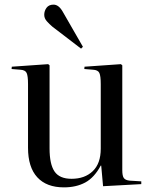

<svg xmlns="http://www.w3.org/2000/svg" viewBox="-20 -795 659 829"><path d="M256 14Q181 14 141 -29.5Q101 -73 101 -157V-432Q101 -467 95 -480Q89 -493 67 -494L30 -497L31 -507L188 -518L194 -513V-154Q194 -86 215.5 -54.5Q237 -23 289 -23Q346 -23 380.5 -56Q415 -89 415 -153V-432Q415 -467 409 -480Q403 -493 381 -494L344 -497L345 -507L502 -518L508 -513V-60Q508 -36 514.5 -26.5Q521 -17 540 -15L590 -12V0L425 9L417 -80H415Q387 -28 348 -7Q309 14 256 14ZM330 -585 206 -680Q193 -691 182 -703.5Q171 -716 171 -731Q171 -748 181 -761.5Q191 -775 211 -775Q233 -775 250 -746L338 -593Z"/></svg>

Font: Literata 72pt
Style: Regular
Weight: 400
Designer: Latin by Veronika Burian and Jose Scaglione. Greek by Irene Vlachou. Cyrillic by Vera Evstafieva.
Foundry: TypeTogether
Version: Version 3.002